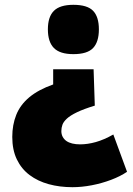

<svg xmlns="http://www.w3.org/2000/svg" viewBox="-20 -570 552 798"><path d="M369 -282 374 -131Q328 -117 300 -103.5Q272 -90 258 -77Q244 -64 239.5 -51.5Q235 -39 235 -25Q235 -12 240.5 -1.5Q246 9 256 16Q266 23 280.5 26.5Q295 30 313 30Q344 30 378 20.5Q412 11 451 -11L508 144Q480 163 441.5 177.5Q403 192 361.5 200Q320 208 281 208Q228 208 182.5 195.5Q137 183 103 157.5Q69 132 50 92.5Q31 53 31 -1Q31 -51 47.5 -92.5Q64 -134 101.5 -165.5Q139 -197 201 -219V-282ZM391 -448Q391 -396 367 -370.5Q343 -345 285 -345Q229 -345 204 -370.5Q179 -396 179 -448Q179 -500 204 -525Q229 -550 285 -550Q343 -550 367 -525Q391 -500 391 -448Z"/></svg>

Font: Georama ExtraBold
Style: Regular
Weight: 800
Designer: Jean-Baptiste Levee
Foundry: Production Type
Version: Version 1.001